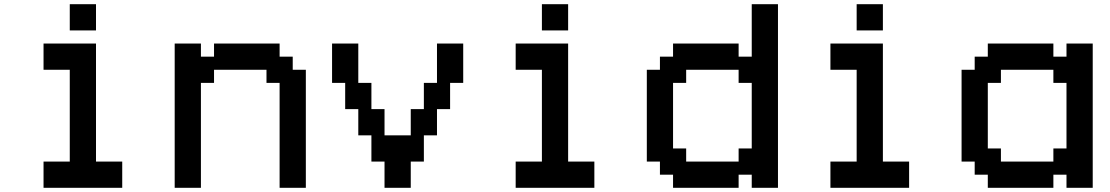

<svg xmlns="http://www.w3.org/2000/svg" viewBox="-20 -1020 5290 915"><path d="M187.5 -125V-250H312.5V-687.5H187.5V-812.5H437.5V-250H562.5V-125ZM312.5 -875V-1000H437.5V-875Z M812.5 -125V-812.5H937.5V-750H1000V-812.5H1312.5V-750H1375V-687.5H1437.5V-125H1312.5V-625H1250V-687.5H1000V-625H937.5V-125Z M1812.5 -125V-250H1750V-375H1687.5V-500H1625V-625H1562.5V-812.5H1687.5V-625H1750V-500H1812.5V-375H1937.5V-500H2000V-625H2062.5V-812.5H2187.5V-625H2125V-500H2062.5V-375H2000V-250H1937.5V-125Z M2437.5 -125V-250H2562.5V-687.5H2437.5V-812.5H2687.5V-250H2812.5V-125ZM2562.5 -875V-1000H2687.5V-875Z M3500 -250V-312.5H3562.5V-625H3500V-687.5H3250V-625H3187.5V-312.5H3250V-250ZM3187.5 -125V-187.5H3125V-250H3062.5V-687.5H3125V-750H3187.5V-812.5H3500V-750H3562.5V-1000H3687.5V-125H3562.5V-187.5H3500V-125Z M3937.5 -125V-250H4062.5V-687.5H3937.5V-812.5H4187.5V-250H4312.5V-125ZM4062.5 -875V-1000H4187.5V-875Z M5000 -250V-312.5H5062.5V-625H5000V-687.5H4750V-625H4687.5V-312.5H4750V-250ZM4687.5 -125V-187.5H4625V-250H4562.5V-687.5H4625V-750H4687.5V-812.5H5000V-750H5062.5V-812.5H5187.5V-125H5062.5V-187.5H5000V-125Z"/></svg>

Font: Better VCR
Style: Regular
Weight: 400
Designer: artdzyk
Foundry: https://fontstruct.com
Version: Version 1.0